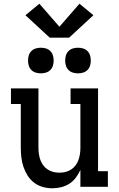

<svg xmlns="http://www.w3.org/2000/svg" viewBox="-20 -1006 640 1034"><path d="M262 8Q236 8 210.5 1Q185 -6 164 -22Q143 -38 129 -60Q115 -82 106.5 -107Q98 -132 95 -158Q92 -184 92 -210V-446H39V-530H187V-210Q187 -193 189.5 -176.5Q192 -160 197.5 -144.5Q203 -129 213 -115.5Q223 -102 237 -93Q251 -84 267 -80Q283 -76 300 -76Q317 -76 333 -80Q349 -84 363 -93Q377 -102 387 -115.5Q397 -129 402.5 -144.5Q408 -160 410.5 -176.5Q413 -193 413 -210V-446H360V-530H508V-84H561V0H413V-91Q403 -69 388.5 -49.5Q374 -30 354 -17Q334 -4 310 2Q286 8 262 8ZM400 -611Q386 -611 372.5 -615Q359 -619 349 -629Q339 -639 335 -652.5Q331 -666 331 -680Q331 -694 335 -707.5Q339 -721 349 -731Q359 -741 372.5 -745Q386 -749 400 -749Q414 -749 427.5 -745Q441 -741 451 -731Q461 -721 465 -707.5Q469 -694 469 -680Q469 -666 465 -652.5Q461 -639 451 -629Q441 -619 427.5 -615Q414 -611 400 -611ZM200 -611Q186 -611 172.5 -615Q159 -619 149 -629Q139 -639 135 -652.5Q131 -666 131 -680Q131 -694 135 -707.5Q139 -721 149 -731Q159 -741 172.5 -745Q186 -749 200 -749Q214 -749 227.5 -745Q241 -741 251 -731Q261 -721 265 -707.5Q269 -694 269 -680Q269 -666 265 -652.5Q261 -639 251 -629Q241 -619 227.5 -615Q214 -611 200 -611ZM248 -803 117 -924 192 -986 300 -862 408 -986 483 -924 352 -803Z"/></svg>

Font: Iosevka Slab Medium Extended
Style: Regular
Weight: 500
Width: 7
Monospace: yes
Designer: Belleve Invis
Foundry: Belleve Invis
Version: Version 11.1.1; ttfautohint (v1.8.3)